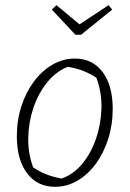

<svg xmlns="http://www.w3.org/2000/svg" viewBox="-20 -713 500 741"><path d="M192 8Q124 8 84.5 -44.5Q45 -97 45 -187Q45 -249 62.5 -303Q80 -357 111 -398.5Q142 -440 182.5 -463.5Q223 -487 269 -487Q337 -487 376 -435Q415 -383 415 -293Q415 -231 397.5 -176.5Q380 -122 349.5 -80.5Q319 -39 278.5 -15.5Q238 8 192 8ZM218 -24Q264 -40 298 -81.5Q332 -123 351 -179Q370 -235 371.5 -296Q373 -357 352 -413Q300 -447 241 -455Q196 -437 162 -395Q128 -353 109 -297Q90 -241 89 -180.5Q88 -120 108 -67Q157 -34 218 -24ZM271 -579 180 -676 198 -693 287 -619 399 -693 413 -676 293 -579Z"/></svg>

Font: Piazzolla ExtraLight
Style: Italic
Weight: 200
Italic angle: -11.3°
Designer: Juan Pablo del Peral
Foundry: Huerta Tipografica
Version: Version 1.330